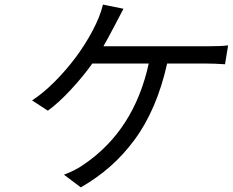

<svg xmlns="http://www.w3.org/2000/svg" viewBox="-20 -777 1011 834"><path d="M119.3 -340.9Q166.2 -371.1 215.9 -420.6Q265.6 -470.2 307.7 -526.3Q349.8 -582.4 382.3 -643.8Q414.8 -705.3 427.2 -757.1L516.3 -739Q512.8 -732.6 481.2 -671.9Q451.3 -614.7 429.3 -576H880.3Q942.1 -576 970.9 -579.9L957.4 -497.9Q911.6 -501.1 867.9 -501.1H706Q683.6 -400.6 647.7 -317.1Q611.9 -233.7 563.4 -168.5Q514.9 -103.3 458.1 -53.4Q401.3 -3.6 331 36.9L257.8 -18.1Q309.7 -38 343.4 -62.1Q562.5 -210.6 626.1 -501.1H381Q341.3 -445 287.6 -387.3Q234 -329.5 187.9 -296.2Z"/></svg>

Font: Karasuma Gothic
Style: Italic
Weight: 400
Italic angle: -9.39999°
Designer: Rasmus Andersson / Ryoko Nishizuka
Foundry: Genbu
Version: Version 1.00